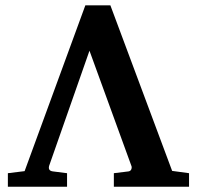

<svg xmlns="http://www.w3.org/2000/svg" viewBox="-20 -691 746 727"><path d="M9.8 -35.2 73.2 -43 303.2 -670.9H397.9L631.8 -43.9L695.8 -35.2V16.1H411.1V-35.2L466.8 -42Q475.1 -43.5 477.5 -50.8Q480 -58.1 477.1 -64L318.8 -499L166 -63Q161.1 -44.4 180.2 -42L233.9 -35.2V16.1H9.8Z"/></svg>

Font: Veleka
Style: Bold
Weight: 700
Designer: Stefan Peev, Context Ltd, 2016; SIL International, 1997-2014.
Foundry: Stefan Peev, Context Ltd, 2016
Version: Version 1.000